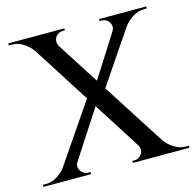

<svg xmlns="http://www.w3.org/2000/svg" viewBox="-118 -805 922 910"><g transform="rotate(-15 343.0 -350.0)"><path d="M181 -700 629 -1H517L71 -700ZM171 -72Q162 -58 166 -43.5Q170 -29 181.5 -19.5Q193 -10 206 -10Q206 -10 212.5 -10Q219 -10 219 -10V0H-15V-10H-1Q31 -10 58 -28Q85 -46 101 -69ZM305 -369 337 -327 125 -1H54ZM471 -72 586 -68Q602 -45 629 -27.5Q656 -10 687 -10H701V0H424V-10Q424 -10 430.5 -10Q437 -10 437 -10Q457 -10 470.5 -30Q484 -50 471 -72ZM275 -700V-690Q275 -690 269 -690Q263 -690 263 -690Q249 -690 237.5 -680.5Q226 -671 223 -656.5Q220 -642 228 -628L115 -631Q99 -654 72.5 -672Q46 -690 14 -690H0V-700ZM609 -700 372 -350 336 -382 538 -700ZM677 -700V-690H663Q632 -690 605.5 -672Q579 -654 562 -631L492 -628Q501 -642 497.5 -656.5Q494 -671 483 -680.5Q472 -690 458 -690Q458 -690 452 -690Q446 -690 446 -690L445 -700Z"/></g></svg>

Font: Cinzel Medium
Style: Regular
Weight: 500
Designer: Natanael Gama
Version: Version 2.000